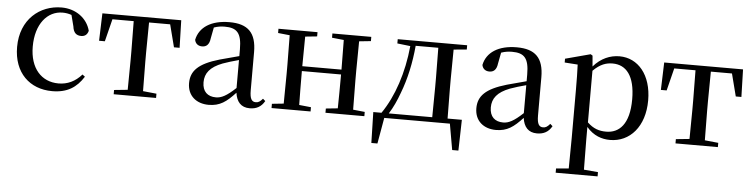

<svg xmlns="http://www.w3.org/2000/svg" viewBox="-47 -768 4933 1259"><g transform="rotate(5 2419.5 -138.5)"><path d="M300 15C399 15 460 -25 506 -98L489 -111C447 -63 396 -39 337 -39C225 -39 148 -122 148 -266C148 -414 224 -504 324 -504C344 -504 363 -501 383 -494L402 -420C407 -378 427 -362 458 -362C482 -362 498 -374 505 -400C484 -481 409 -537 315 -537C172 -537 46 -436 46 -254C46 -84 152 15 300 15Z M792 0H983V-28L894 -37L892 -230V-292L894 -489H1033L1071 -341H1108L1103 -522H584L578 -341H616L653 -489H793L795 -292V-230L793 -37L704 -28V0Z M1600 14C1644 14 1676 -3 1698 -42L1682 -56C1665 -36 1653 -29 1637 -29C1611 -29 1597 -46 1597 -104V-355C1597 -483 1541 -537 1420 -537C1299 -537 1222 -486 1205 -402C1210 -377 1228 -363 1254 -363C1281 -363 1301 -378 1306 -420L1320 -493C1345 -502 1368 -505 1391 -505C1470 -505 1503 -475 1503 -365V-321C1461 -310 1415 -298 1376 -287C1238 -247 1190 -196 1190 -116C1190 -32 1250 15 1330 15C1404 15 1447 -17 1505 -80C1513 -21 1543 14 1600 14ZM1503 -111C1443 -55 1409 -38 1373 -38C1319 -38 1284 -68 1284 -130C1284 -189 1317 -232 1398 -263C1428 -274 1465 -285 1503 -295Z M2098 -494 2176 -486C2177 -432 2178 -351 2178 -291H1920L1922 -486L2000 -494V-522H1743V-494L1820 -486L1822 -292V-230L1820 -36L1743 -28V0H2000V-28L1922 -36C1921 -92 1920 -179 1920 -259H2178C2178 -179 2177 -92 2176 -36L2098 -28V0H2354V-28L2277 -36L2275 -230V-292L2277 -486L2354 -494V-522H2098Z M2528 -494 2614 -484C2597 -307 2544 -148 2464 -32H2410L2415 171H2455L2485 0H2917L2947 171H2988L2993 -32H2899L2897 -230V-292L2899 -486L2985 -494V-522H2528ZM2798 -32H2512C2539 -74 2561 -123 2579 -173C2616 -269 2639 -377 2649 -489H2798L2800 -292V-230Z M3491 14C3535 14 3567 -3 3589 -42L3573 -56C3556 -36 3544 -29 3528 -29C3502 -29 3488 -46 3488 -104V-355C3488 -483 3432 -537 3311 -537C3190 -537 3113 -486 3096 -402C3101 -377 3119 -363 3145 -363C3172 -363 3192 -378 3197 -420L3211 -493C3236 -502 3259 -505 3282 -505C3361 -505 3394 -475 3394 -365V-321C3352 -310 3306 -298 3267 -287C3129 -247 3081 -196 3081 -116C3081 -32 3141 15 3221 15C3295 15 3338 -17 3396 -80C3404 -21 3434 14 3491 14ZM3394 -111C3334 -55 3300 -38 3264 -38C3210 -38 3175 -68 3175 -130C3175 -189 3208 -232 3289 -263C3319 -274 3356 -285 3394 -295Z M3972 15C4102 15 4199 -92 4199 -265C4199 -433 4109 -537 3987 -537C3926 -537 3865 -512 3816 -455L3810 -526L3797 -534L3632 -490V-465L3718 -459C3720 -410 3721 -361 3721 -293V23L3719 225L3636 232V260H3912V232L3819 224L3817 23V-57C3863 -3 3918 15 3972 15ZM3818 -427C3865 -474 3905 -486 3946 -486C4035 -486 4094 -418 4094 -263C4094 -98 4027 -37 3942 -37C3895 -37 3858 -49 3818 -87Z M4490 0H4681V-28L4592 -37L4590 -230V-292L4592 -489H4731L4769 -341H4806L4801 -522H4282L4276 -341H4314L4351 -489H4491L4493 -292V-230L4491 -37L4402 -28V0Z"/></g></svg>

Font: Noto Serif CJK SC Medium
Style: Regular
Weight: 500
Designer: Ryoko NISHIZUKA 西塚涼子 (kana & ideographs); Frank Grießhammer (Latin, Greek & Cyrillic); Wenlong ZHANG 张文龙 (bopomofo); San
Foundry: Adobe
Version: Version 2.001;hotconv 1.1.0;makeotfexe 2.6.0